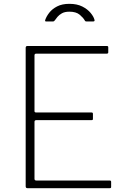

<svg xmlns="http://www.w3.org/2000/svg" viewBox="-20 -982 652 1002"><path d="M114 -732Q114 -742 123 -742H538Q545 -742 545 -735V-709Q545 -702 537 -702H169Q160 -702 160 -693V-402Q160 -395 169 -395H458Q465 -395 465 -388V-362Q465 -358 463.5 -356.5Q462 -355 457 -355H169Q160 -355 160 -346V-49Q160 -40 169 -40H552Q560 -40 560 -33V-7Q560 -3 558.5 -1.5Q557 0 553 0H123Q114 0 114 -10V-732ZM466 -870H431Q428 -870 426 -871Q424 -872 422 -876Q414 -890 395.5 -905.5Q377 -921 342 -921Q318 -921 303 -912.5Q288 -904 280 -894Q272 -884 267 -877Q264 -873 262 -871.5Q260 -870 255 -870H220Q216 -870 215.5 -873Q215 -876 216 -878Q222 -896 237 -915.5Q252 -935 278 -948.5Q304 -962 342 -962Q382 -962 409.5 -948Q437 -934 453 -914.5Q469 -895 473 -879Q476 -870 466 -870Z"/></svg>

Font: Libre Franklin Thin Thin
Style: Regular
Weight: 250
Version: Version 3.000